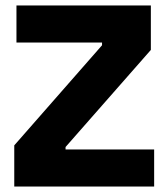

<svg xmlns="http://www.w3.org/2000/svg" viewBox="-20 -680 613 700"><path d="M32 0V-150L352 -515V-525H40V-660H530V-498L219 -144V-135H542V0Z"/></svg>

Font: Bricolage Grotesque 24pt ExtraBold
Style: Regular
Weight: 800
Designer: Mathieu Triay
Foundry: Atelier Triay
Version: Version 1.001;gftools[0.9.33.dev8+g029e19f]